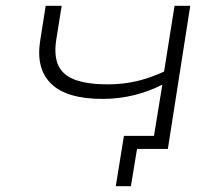

<svg xmlns="http://www.w3.org/2000/svg" viewBox="-20 -512 760 660"><path d="M430 128H378L406 -45H526L519 0H451ZM502 0 538 -221Q493 -198 441 -185Q389 -172 333 -172Q210 -172 156.5 -223.5Q103 -275 118 -371L137 -492H192L173 -373Q165 -317 182 -284Q199 -251 241.5 -236.5Q284 -222 351 -222Q402 -222 449.5 -233Q497 -244 544 -266L580 -492H634L557 0Z"/></svg>

Font: Nunito Sans 7pt Expanded ExtraLight
Style: Italic
Weight: 250
Width: 7
Italic angle: -9°
Designer: Vernon Adams
Foundry: Vernon Adams
Version: Version 3.101;gftools[0.9.27]